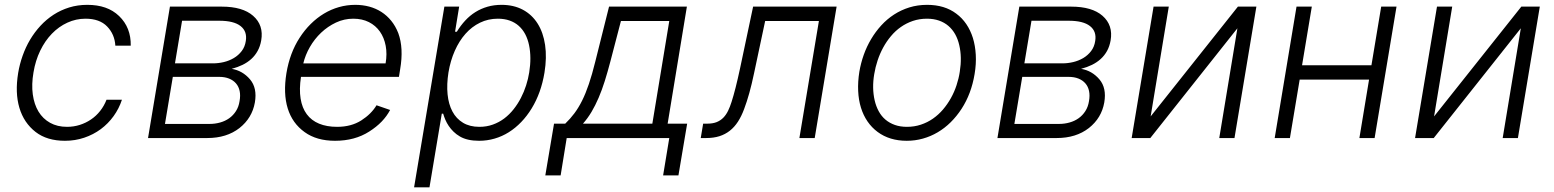

<svg xmlns="http://www.w3.org/2000/svg" viewBox="-20 -573 6450 797"><path d="M55.4 -270.2Q61.4 -306.5 73.9 -341.6Q86.3 -376.8 104.9 -408.2Q123.6 -439.6 148.1 -466.1Q172.6 -492.5 202.4 -511.9Q232.2 -531.2 267.4 -542.1Q302.6 -552.9 342.3 -552.9Q384.2 -552.9 416.9 -541.5Q449.6 -530.2 474.4 -506.4Q524.1 -458.5 522.7 -383.5H458.8Q456 -430.8 424.7 -463.1Q393.5 -495.4 334.9 -495.4Q295.5 -495.4 259.8 -479Q224.1 -462.7 195.5 -433.2Q166.9 -403.8 147 -362.7Q127.1 -321.7 119 -272.4Q110.4 -222.7 116.1 -181.1Q121.8 -139.6 139.9 -109.7Q158 -79.9 188 -63.2Q218 -46.5 258.2 -46.5Q285.9 -46.5 311.1 -54.5Q336.3 -62.5 357.8 -77.1Q379.3 -91.6 395.8 -112.6Q412.3 -133.5 422.2 -159.1H486.2Q474.1 -122.2 451.5 -90.9Q429 -59.7 398.3 -36.9Q367.5 -14.2 329.7 -1.4Q291.9 11.4 249.6 11.4Q175.1 11.4 127.8 -25.2Q79.2 -62.9 60.5 -125.4Q41.9 -187.9 55.4 -270.2Z M685.4 -545.5H900.2Q987.2 -545.5 1030.5 -507.5Q1075.3 -468.4 1064.3 -405.2Q1060 -380.7 1049.5 -361.7Q1039.1 -342.7 1023.3 -328.3Q1007.5 -313.9 986.9 -303.8Q966.3 -293.7 941.8 -287.3Q987.2 -279.5 1017.8 -243.6Q1048.3 -207.7 1038 -147.7Q1026.6 -83.1 974.1 -41.5Q920.8 0 840.6 0H594.5ZM850.5 -58.6Q872.9 -58.6 893.8 -64.5Q914.8 -70.3 931.5 -82.2Q948.2 -94.1 959.5 -111.9Q970.9 -129.6 974.4 -153.1Q978.7 -176.5 974.8 -195.1Q970.9 -213.8 959.7 -226.7Q948.5 -239.7 930.9 -246.8Q913.4 -253.9 890.3 -253.9H697.4L664.8 -58.6ZM706.3 -310H864.3Q886.4 -310 908.9 -315.3Q931.5 -320.7 950.6 -332Q969.8 -343.4 983.3 -361Q996.8 -378.6 1000.4 -403.1Q1006.7 -442.8 978.7 -464.8Q950.6 -486.9 890.3 -486.9H735.8Z M1169 -269.5Q1182.9 -353.3 1223.7 -416.2Q1244.3 -448.2 1269.9 -473.5Q1295.5 -498.9 1324.8 -516.5Q1354 -534.1 1386.9 -543.5Q1419.7 -552.9 1454.9 -552.9Q1485.4 -552.9 1513 -545.5Q1540.5 -538 1563.4 -523.3Q1586.3 -508.5 1604 -486.7Q1621.8 -464.8 1633.2 -435.7Q1656.2 -373.6 1641 -285.2L1636 -253.9H1229.4Q1221.6 -202.8 1227.8 -163.9Q1234 -125 1253.4 -98.9Q1272.7 -72.8 1304.5 -59.7Q1336.3 -46.5 1379.6 -46.5Q1437.9 -46.5 1479.8 -73.2Q1521.3 -99.8 1543 -136L1599.4 -116.5Q1585.9 -90.9 1564.5 -68.5Q1543 -46.2 1512.8 -27Q1453.1 11.4 1370.7 11.4Q1294.4 11.4 1244.7 -24.5Q1193.5 -61.1 1174.4 -122.9Q1155.2 -184.7 1169 -269.5ZM1239 -309.7H1580.6Q1587.4 -349.1 1581 -383Q1574.6 -416.9 1557 -441.9Q1539.4 -467 1511.4 -481.2Q1483.3 -495.4 1446.4 -495.4Q1408.7 -495.4 1374.6 -479.4Q1340.6 -463.4 1313 -437.3Q1285.5 -411.2 1266.3 -377.8Q1247.2 -344.5 1239 -309.7Z M1824.6 -545.5H1886L1869 -441.4H1876.4Q1892 -467 1911.2 -487.7Q1930.4 -508.5 1953.5 -522.9Q1976.6 -537.3 2003.6 -545.1Q2030.5 -552.9 2061.8 -552.9Q2112.2 -552.9 2150.2 -532.7Q2188.2 -512.4 2211.6 -475.3Q2235.1 -438.2 2242.7 -386.4Q2250.4 -334.5 2240.1 -271.3Q2226.2 -187.1 2187.1 -123.2Q2167.6 -91.3 2143.6 -66.4Q2119.7 -41.5 2092 -24.1Q2064.3 -6.7 2033.2 2.3Q2002.1 11.4 1968.8 11.4Q1919.7 11.4 1889.2 -6.4Q1873.9 -15.3 1862.6 -26.5Q1851.2 -37.6 1842.7 -50.2Q1834.2 -62.9 1828.7 -75.8Q1823.2 -88.8 1819.6 -101.2H1813.9L1762.8 204.5H1698.9ZM1969.8 -46.5Q2000 -46.5 2025.7 -55.8Q2051.5 -65 2073.2 -81.3Q2094.8 -97.7 2112 -119.5Q2129.3 -141.3 2142.2 -166.4Q2155.2 -191.4 2163.9 -218.6Q2172.6 -245.7 2176.8 -272.4Q2186.8 -334.5 2176.1 -385.7Q2170.8 -410.9 2160.2 -431.1Q2149.5 -451.3 2133.3 -465.7Q2117.2 -480.1 2095.5 -487.7Q2073.9 -495.4 2046.5 -495.4Q2006.7 -495.4 1972.7 -478.9Q1938.6 -462.4 1912.3 -432.7Q1886 -403.1 1867.9 -362.2Q1849.8 -321.4 1841.6 -272.4Q1833.8 -223 1837.9 -181.6Q1842 -140.3 1858 -110.3Q1873.9 -80.3 1902 -63.4Q1930 -46.5 1969.8 -46.5Z M2243.6 155.2 2279.8 -59.7H2326.3Q2347.3 -79.9 2364.3 -102.6Q2381.4 -125.4 2396.3 -155.2Q2411.2 -185 2424.5 -224.4Q2437.9 -263.8 2451 -317.1L2508.2 -545.5H2831.3L2751.4 -59.7H2832.4L2796.2 155.2H2732.6L2758.2 0H2332.4L2307.2 155.2ZM2399.9 -59.7H2687.9L2758.2 -485.8H2557.5L2513.5 -317.1Q2502.1 -273.8 2490.4 -236.5Q2478.7 -199.2 2465 -167.3Q2451.3 -135.3 2435.4 -108.5Q2419.4 -81.7 2399.9 -59.7Z M2898.8 -59.7H2915.8Q2938.9 -59.7 2955.1 -66.2Q2971.2 -72.8 2982.8 -84.7Q2994.3 -96.6 3002.3 -113.1Q3010.3 -129.6 3016.7 -149.9Q3024.9 -175.4 3033.6 -209.7Q3042.3 -244 3052.2 -290.1L3106.2 -545.5H3452.8L3361.9 0H3298.3L3379.3 -485.8H3156.2L3110.1 -268.8Q3100.5 -223 3090.4 -186.8Q3080.3 -150.6 3068.9 -120.4Q3057.9 -90.6 3043.3 -68Q3028.8 -45.5 3009.6 -30.4Q2990.4 -15.3 2966.3 -7.6Q2942.1 0 2911.6 0H2888.8Z M3547.2 -275.2Q3553.3 -311.1 3565.5 -345.5Q3577.8 -380 3596.1 -410.7Q3614.3 -441.4 3638.1 -467.5Q3661.9 -493.6 3691.2 -512.6Q3720.5 -531.6 3755 -542.3Q3789.4 -552.9 3828.5 -552.9Q3901.3 -552.9 3949.6 -516.3Q3973.7 -498.6 3991.1 -473Q4008.5 -447.4 4018.5 -415.5Q4028.4 -383.5 4030.5 -345.7Q4032.7 -307.9 4025.6 -265.6Q4012.1 -183.9 3971.6 -121.4Q3951.3 -90.2 3926.3 -65.5Q3901.3 -40.8 3872.3 -23.8Q3843.4 -6.7 3811.1 2.3Q3778.8 11.4 3744 11.4Q3672.6 11.4 3623.2 -25.2Q3598.7 -43.3 3581.1 -68.9Q3563.6 -94.5 3553.8 -126.2Q3544 -158 3542.3 -195.5Q3540.5 -233 3547.2 -275.2ZM3610.8 -156.2Q3616.5 -131.4 3627.7 -111Q3638.8 -90.6 3655.7 -76.3Q3672.6 -62.1 3694.8 -54.3Q3717 -46.5 3744.7 -46.5Q3775.6 -46.5 3802.7 -55.6Q3829.9 -64.6 3852.8 -80.6Q3875.7 -96.6 3894.4 -118.4Q3913 -140.3 3927.2 -165.7Q3941.4 -191.1 3950.6 -219.1Q3959.9 -247.2 3964.1 -275.2Q3973.7 -335.2 3962 -385.3Q3956.3 -410.5 3945 -430.8Q3933.6 -451 3916.9 -465.4Q3900.2 -479.8 3877.8 -487.6Q3855.5 -495.4 3828.1 -495.4Q3796.9 -495.4 3769.5 -486.2Q3742.2 -476.9 3719.5 -460.9Q3696.7 -445 3678.3 -422.9Q3659.8 -400.9 3646 -375.4Q3632.1 -349.8 3622.9 -321.9Q3613.6 -294 3609 -265.6Q3599.1 -207.4 3610.8 -156.2Z M4211.3 -545.5H4426.1Q4513.1 -545.5 4556.5 -507.5Q4601.2 -468.4 4590.2 -405.2Q4585.9 -380.7 4575.5 -361.7Q4565 -342.7 4549.2 -328.3Q4533.4 -313.9 4512.8 -303.8Q4492.2 -293.7 4467.7 -287.3Q4513.1 -279.5 4543.7 -243.6Q4574.2 -207.7 4563.9 -147.7Q4552.6 -83.1 4500 -41.5Q4446.7 0 4366.5 0H4120.4ZM4376.4 -58.6Q4398.8 -58.6 4419.7 -64.5Q4440.7 -70.3 4457.4 -82.2Q4474.1 -94.1 4485.4 -111.9Q4496.8 -129.6 4500.4 -153.1Q4504.6 -176.5 4500.7 -195.1Q4496.8 -213.8 4485.6 -226.7Q4474.4 -239.7 4456.9 -246.8Q4439.3 -253.9 4416.2 -253.9H4223.4L4190.7 -58.6ZM4232.2 -310H4390.3Q4412.3 -310 4434.8 -315.3Q4457.4 -320.7 4476.6 -332Q4495.7 -343.4 4509.2 -361Q4522.7 -378.6 4526.3 -403.1Q4532.7 -442.8 4504.6 -464.8Q4476.6 -486.9 4416.2 -486.9H4261.7Z M4768.5 -545.5H4831.7L4756.4 -89.8L5118.6 -545.5H5195.3L5104.4 0H5041.2L5116.5 -455.6L4755 0H4677.6Z M5361.9 -545.5H5425.4L5384.9 -302.2H5672.9L5713.4 -545.5H5777L5686.1 0H5622.9L5663 -242.5H5375L5334.5 0H5271.3Z M5945 -545.5H6008.2L5932.9 -89.8L6295.1 -545.5H6371.8L6280.9 0H6217.7L6293 -455.6L5931.5 0H5854Z"/></svg>

Font: Inter P Light
Style: Italic
Weight: 300
Italic angle: 9.39999°
Designer: Rasmus Andersson
Foundry: rsms
Version: Version 3.018;git-588b23468